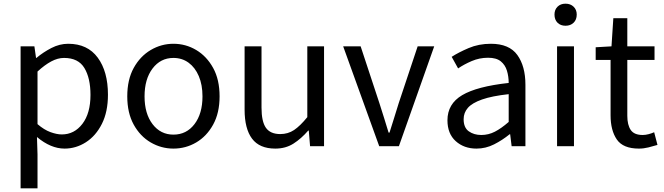

<svg xmlns="http://www.w3.org/2000/svg" viewBox="-20 -795 3609 1044"><path d="M92 229V-543H167L176 -480H178Q215 -511 259.5 -534Q304 -557 351 -557Q456 -557 511.5 -481.5Q567 -406 567 -280Q567 -187 534 -121.5Q501 -56 447 -21.5Q393 13 331 13Q256 13 181 -50L184 45V229ZM316 -64Q384 -64 428 -121.5Q472 -179 472 -279Q472 -370 439 -425Q406 -480 328 -480Q294 -480 258.5 -461Q223 -442 184 -406V-120Q220 -89 254.5 -76.5Q289 -64 316 -64Z M923 13Q857 13 799.5 -20.5Q742 -54 707 -117.5Q672 -181 672 -271Q672 -362 707 -425.5Q742 -489 799.5 -523Q857 -557 923 -557Q990 -557 1047 -523Q1104 -489 1139 -425.5Q1174 -362 1174 -271Q1174 -181 1139 -117.5Q1104 -54 1047 -20.5Q990 13 923 13ZM923 -63Q994 -63 1037.5 -120Q1081 -177 1081 -271Q1081 -334 1061 -381Q1041 -428 1005.5 -454Q970 -480 923 -480Q853 -480 809.5 -422.5Q766 -365 766 -271Q766 -177 809.5 -120Q853 -63 923 -63Z M1477 13Q1391 13 1350.5 -41Q1310 -95 1310 -199V-543H1402V-210Q1402 -134 1426 -100Q1450 -66 1504 -66Q1546 -66 1579 -88Q1612 -110 1651 -158V-543H1742V0H1666L1659 -85H1656Q1618 -41 1575.5 -14Q1533 13 1477 13Z M2042 0 1846 -543H1941L2043 -234Q2056 -194 2068.5 -153.5Q2081 -113 2093 -74H2098Q2110 -113 2123 -153.5Q2136 -194 2148 -234L2251 -543H2341L2149 0Z M2571 13Q2503 13 2458 -27.5Q2413 -68 2413 -141Q2413 -230 2493 -277.5Q2573 -325 2746 -344Q2746 -379 2736.5 -410.5Q2727 -442 2703 -461.5Q2679 -481 2634 -481Q2587 -481 2545 -463Q2503 -445 2471 -423L2436 -486Q2473 -510 2528 -533.5Q2583 -557 2649 -557Q2749 -557 2793 -496Q2837 -435 2837 -334V0H2762L2754 -65H2751Q2712 -33 2666.5 -10Q2621 13 2571 13ZM2597 -61Q2636 -61 2671 -79Q2706 -97 2746 -132V-283Q2655 -273 2601 -254Q2547 -235 2524 -208.5Q2501 -182 2501 -147Q2501 -101 2529 -81Q2557 -61 2597 -61Z M3009 0V-543H3101V0ZM3055 -655Q3028 -655 3011.5 -671.5Q2995 -688 2995 -716Q2995 -742 3011.5 -758.5Q3028 -775 3055 -775Q3082 -775 3099 -758.5Q3116 -742 3116 -716Q3116 -688 3099 -671.5Q3082 -655 3055 -655Z M3454 13Q3368 13 3334 -36.5Q3300 -86 3300 -168V-469H3219V-538L3305 -543L3315 -696H3391V-543H3539V-469H3391V-165Q3391 -116 3409.5 -88.5Q3428 -61 3475 -61Q3490 -61 3507 -65.5Q3524 -70 3537 -76L3555 -7Q3532 0 3506 6.5Q3480 13 3454 13Z"/></svg>

Font: Source Han Sans
Style: Regular
Weight: 400
Designer: Ryoko NISHIZUKA Ë•øÂ°öÊ∂ºÂ≠ê (kana, bopomofo & ideographs); Paul D. Hunt (Latin, Greek & Cyrillic); Sandoll Communicatio
Foundry: Adobe
Version: Version 2.004;hotconv 1.0.118;makeotfexe 2.5.65603